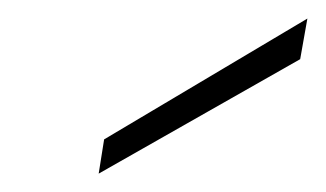

<svg xmlns="http://www.w3.org/2000/svg" viewBox="-20 -775 353 208"><path d="M92.8 -624 313 -754.9 305.2 -710.9 86.9 -586.9Z"/></svg>

Font: SVN-Poppins ExtraLight
Style: Italic
Weight: 200
Italic angle: -10°
Designer: Ninad Kale (Devanagari), Jonny Pinhorn (Latin)
Foundry: Indian Type Foundry
Version: Version 3.002 2017